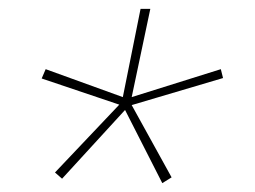

<svg xmlns="http://www.w3.org/2000/svg" viewBox="-20 -474 575 433"><path d="M74 -297 249 -238 104 -85 120 -71 262 -226 346 -61 367 -74 277 -237 483 -298 478 -318 277 -255 319 -454H297L257 -255L83 -318Z"/></svg>

Font: Nacelle Thin
Style: Italic
Weight: 100
Italic angle: -12°
Designer: Sora Sagano
Foundry: Sora Sagano
Version: Version 1.000;FEAKit 1.0